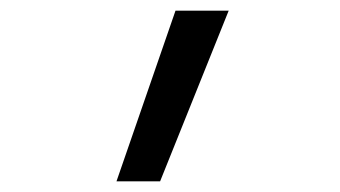

<svg xmlns="http://www.w3.org/2000/svg" viewBox="-20 -792 640 361"><path d="M199 -451 310 -772H410L281 -451Z"/></svg>

Font: Iosevka Curly Slab Extended
Style: Regular
Weight: 400
Width: 7
Monospace: yes
Designer: Belleve Invis
Foundry: Belleve Invis
Version: Version 11.1.0; ttfautohint (v1.8.3)